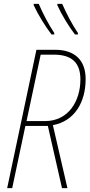

<svg xmlns="http://www.w3.org/2000/svg" viewBox="-20 -971 462 991"><path d="M367 -793H382V-801C352 -845 324 -899 301 -951H276V-944C298 -895 336 -833 367 -793ZM246 -793H260V-801C231 -845 202 -899 180 -951H154V-944C177 -894 215 -833 246 -793ZM17 0H43L111 -321H227L300 0H328L253 -325C365 -346 422 -443 422 -563C422 -664 362 -714 265 -714H168ZM212 -346H117L190 -689H257C349 -689 395 -649 395 -561C395 -450 334 -346 212 -346Z"/></svg>

Font: Noto Sans Condensed Thin
Style: Italic
Weight: 100
Width: 3
Italic angle: -12°
Designer: Monotype Design Team
Foundry: Monotype Imaging Inc.
Version: Version 2.013